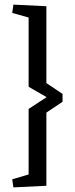

<svg xmlns="http://www.w3.org/2000/svg" viewBox="-20 -700 325 832"><path d="M38 -680 181 -673V-340L251 -293V-259L181 -212V105L38 112L33 77L104 56V-228L182 -279L104 -324V-624L33 -644Z"/></svg>

Font: Grenze Gotisch
Style: Regular
Weight: 400
Designer: Renata Polastri
Foundry: Omnibus-Type
Version: Version 1.001